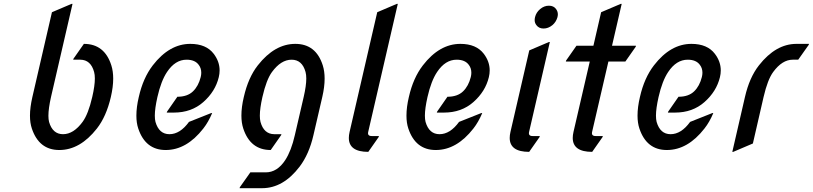

<svg xmlns="http://www.w3.org/2000/svg" viewBox="-20 -777 4263 1007"><path d="M252.4 -712.9 355.5 -756.8H360.4L247.6 -268.6Q233.9 -207.5 233.9 -169.9Q233.9 -151.4 237.3 -137.7Q255.9 -73.2 310.5 -73.2Q365.7 -73.2 413.1 -137.7Q442.9 -178.2 463.9 -268.6Q477.5 -327.6 477.5 -365.2Q477.5 -385.3 473.6 -399.4Q456.1 -463.4 401.4 -463.9H363.8L365.2 -468.8L419.9 -546.9Q528.3 -546.9 564 -434.1Q573.7 -403.3 573.7 -364.7Q573.7 -321.3 561.5 -268.6Q537.6 -166 488.3 -103Q399.9 9.8 291 9.8Q184.6 9.8 147 -103Q137.2 -132.3 137.2 -170.4Q137.2 -213.4 149.9 -268.6Z M1092.8 -184.1Q1073.2 -137.2 1046.4 -103Q958.5 9.8 849.1 9.8Q742.7 9.8 705.1 -103Q695.3 -132.3 695.3 -170.4Q695.3 -215.3 708 -268.6Q730.5 -368.2 781.2 -434.1Q868.2 -546.9 978 -546.9Q1061.5 -546.9 1101.1 -494.6Q1131.8 -454.1 1131.8 -407.7Q1131.8 -390.1 1127.4 -372.1Q1109.4 -297.4 1046.4 -241.7Q983.9 -186.5 892.1 -186.5H854.5L856 -191.4L910.2 -269.5Q962.9 -269.5 992.2 -297.9Q1021 -325.7 1032.7 -373Q1035.6 -384.8 1035.6 -395.5Q1035.6 -419.4 1022.5 -436.5Q1002.9 -463.9 958.5 -463.9Q898.9 -463.9 856 -399.4Q824.7 -352.5 805.7 -268.6Q792 -208 792 -170.4Q792 -151.4 795.4 -137.7Q814 -73.2 868.7 -73.2Q924.3 -73.2 971.2 -137.7L1087.9 -184.1Z M1399.9 9.8Q1293 9.8 1255.9 -103Q1246.1 -132.8 1246.1 -170.9Q1246.1 -215.3 1258.8 -268.6Q1282.2 -370.6 1332 -434.1Q1420.4 -546.9 1528.8 -546.9Q1637.2 -546.9 1672.9 -434.1Q1682.6 -403.3 1682.6 -364.7Q1682.6 -321.3 1670.4 -268.6L1624 -68.4Q1601.1 31.7 1551.3 97.2Q1465.3 210 1354.5 210H1236.8L1237.8 205.1L1293 127H1373.5Q1434.1 127 1476.1 62.5Q1507.8 13.7 1526.4 -68.4L1572.8 -268.6Q1586.4 -327.6 1586.4 -365.2Q1586.4 -385.3 1582.5 -399.4Q1564.9 -463.9 1509.3 -463.9Q1453.6 -463.9 1406.2 -398.9Q1377 -358.9 1356.4 -268.6Q1342.8 -208.5 1342.8 -170.4Q1342.8 -151.9 1346.2 -137.7Q1363.8 -73.7 1418.5 -73.2H1456.1L1454.6 -68.4Z M1911.6 19.5Q1809.6 19.5 1809.6 -53.7Q1809.6 -67.9 1813.5 -85L1958.5 -712.9L2061.5 -756.8H2066.4L1911.1 -85Q1906.2 -63.5 1929.7 -63.5H1967.3L1966.3 -58.6Z M2509.3 -184.1Q2489.7 -137.2 2462.9 -103Q2375 9.8 2265.6 9.8Q2159.2 9.8 2121.6 -103Q2111.8 -132.3 2111.8 -170.4Q2111.8 -215.3 2124.5 -268.6Q2147 -368.2 2197.8 -434.1Q2284.7 -546.9 2394.5 -546.9Q2478 -546.9 2517.6 -494.6Q2548.3 -454.1 2548.3 -407.7Q2548.3 -390.1 2543.9 -372.1Q2525.9 -297.4 2462.9 -241.7Q2400.4 -186.5 2308.6 -186.5H2271L2272.5 -191.4L2326.7 -269.5Q2379.4 -269.5 2408.7 -297.9Q2437.5 -325.7 2449.2 -373Q2452.1 -384.8 2452.1 -395.5Q2452.1 -419.4 2439 -436.5Q2419.4 -463.9 2375 -463.9Q2315.4 -463.9 2272.5 -399.4Q2241.2 -352.5 2222.2 -268.6Q2208.5 -208 2208.5 -170.4Q2208.5 -151.4 2211.9 -137.7Q2230.5 -73.2 2285.2 -73.2Q2340.8 -73.2 2387.7 -137.7L2504.4 -184.1Z M2786.1 -687Q2792 -711.9 2813 -729.5Q2834 -747.1 2858.9 -747.1Q2883.8 -747.1 2896.5 -729.5Q2905.8 -716.8 2905.8 -701.7Q2905.8 -695.8 2903.8 -687Q2896.5 -661.1 2877 -645Q2855.5 -627.4 2830.6 -627.4Q2806.2 -627.4 2793 -645.5Q2784.2 -657.2 2784.2 -671.4Q2784.2 -678.2 2786.1 -687ZM2755.4 19.5Q2653.3 19.5 2653.3 -53.7Q2653.3 -67.9 2657.2 -85L2755.9 -512.7L2858.9 -556.6H2863.8L2754.9 -85Q2750 -63.5 2773.4 -63.5H2811L2810.1 -58.6Z M3085.9 19.5Q2983.9 19.5 2983.9 -53.7Q2983.9 -67.9 2987.8 -85L3073.2 -454.1H2947.8L2948.7 -459L3003.4 -537.1H3092.3L3132.8 -712.9L3235.8 -756.8H3240.7L3189.9 -537.1H3315.4L3314.5 -532.2L3259.8 -454.1H3170.9L3085.4 -85Q3080.6 -63.5 3104 -63.5H3141.6L3140.6 -58.6Z M3721.2 -184.1Q3701.7 -137.2 3674.8 -103Q3586.9 9.8 3477.5 9.8Q3371.1 9.8 3333.5 -103Q3323.7 -132.3 3323.7 -170.4Q3323.7 -215.3 3336.4 -268.6Q3358.9 -368.2 3409.7 -434.1Q3496.6 -546.9 3606.4 -546.9Q3689.9 -546.9 3729.5 -494.6Q3760.3 -454.1 3760.3 -407.7Q3760.3 -390.1 3755.9 -372.1Q3737.8 -297.4 3674.8 -241.7Q3612.3 -186.5 3520.5 -186.5H3482.9L3484.4 -191.4L3538.6 -269.5Q3591.3 -269.5 3620.6 -297.9Q3649.4 -325.7 3661.1 -373Q3664.1 -384.8 3664.1 -395.5Q3664.1 -419.4 3650.9 -436.5Q3631.3 -463.9 3586.9 -463.9Q3527.3 -463.9 3484.4 -399.4Q3453.1 -352.5 3434.1 -268.6Q3420.4 -208 3420.4 -170.4Q3420.4 -151.4 3423.8 -137.7Q3442.4 -73.2 3497.1 -73.2Q3552.7 -73.2 3599.6 -137.7L3716.3 -184.1Z M3820.8 19.5 3887.2 -268.6Q3910.6 -370.6 3960.4 -434.1Q4048.8 -546.9 4157.2 -546.9H4223.1L4221.7 -542L4166.5 -463.9H4137.7Q4082.5 -463.9 4035.2 -399.4Q4005.9 -359.4 3984.9 -268.6L3928.7 -24.4L3825.7 19.5Z"/></svg>

Font: Nova Script
Style: Regular
Weight: 400
Italic angle: -13°
Version: Version 2.001